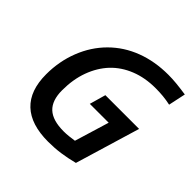

<svg xmlns="http://www.w3.org/2000/svg" viewBox="-176 -818 986 986"><g transform="rotate(45 317.0 -325.0)"><path d="M634 -653 614 -559Q586 -565 560 -567.5Q534 -570 505 -570Q429 -570 367.5 -545.5Q306 -521 263 -476Q220 -430 196.5 -366Q173 -302 173 -223Q173 -149 210.5 -114Q248 -79 328 -79Q345 -79 364.5 -81Q384 -83 403 -86L460 -274H323L348 -362H593L487 -9Q440 3 397.5 9Q355 15 309 15Q184 15 120.5 -45Q57 -105 57 -223Q57 -317 89.5 -400Q122 -483 182 -543Q242 -603 323.5 -634Q405 -665 503 -665Q532 -665 562.5 -662Q593 -659 634 -653Z"/></g></svg>

Font: Intel One Mono Medium
Style: Italic
Weight: 500
Italic angle: -16°
Monospace: yes
Designer: Fred Shallcrass
Foundry: Frere-Jones Type LLC
Version: Version 1.400;hotconv 1.1.0;makeotfexe 2.6.0;FJTRelease1.4